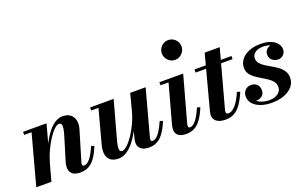

<svg xmlns="http://www.w3.org/2000/svg" viewBox="-88 -1154 2477 1560"><g transform="rotate(-20 1151.0 -374.0)"><path d="M390 10Q342.5 10 320 -10.5Q297.5 -31 297.5 -67Q297.5 -77.5 300 -91Q302.5 -104.5 305.5 -114L365.5 -311Q377.5 -349.5 380.8 -374Q384 -398.5 378.5 -409.8Q373 -421 358 -421Q341 -421 317 -398.5Q293 -376 266.8 -336Q240.5 -296 216.8 -244Q193 -192 177 -133H159.5Q171 -177.5 189 -224.5Q207 -271.5 230.2 -315.2Q253.5 -359 281.2 -394Q309 -429 340.5 -449.2Q372 -469.5 406 -469.5Q448.5 -469.5 473.8 -449.8Q499 -430 506 -396Q513 -362 500 -319.5L425 -69Q423.5 -65 422.5 -59.5Q421.5 -54 421.5 -50Q421.5 -42 425 -37.5Q428.5 -33 436 -33Q461.5 -33 487.8 -63.8Q514 -94.5 543.5 -163.5L569 -154.5Q544.5 -94.5 518.2 -58.2Q492 -22 460.8 -6Q429.5 10 390 10ZM10 0 127 -433.5H63V-460H266L141 0Z M721 10Q676 10 651.2 -9.8Q626.5 -29.5 621 -63.8Q615.5 -98 627 -141L705.5 -433.5H642.5V-460H846.5L761 -149.5Q750 -110.5 746.5 -86Q743 -61.5 748.2 -50Q753.5 -38.5 769 -38.5Q785.5 -38.5 811 -61.2Q836.5 -84 864 -124Q891.5 -164 915.8 -216Q940 -268 955 -327H975Q964 -282.5 945.5 -235.2Q927 -188 903 -144.2Q879 -100.5 849.8 -65.5Q820.5 -30.5 788 -10.2Q755.5 10 721 10ZM984.5 10Q936 10 913.2 -10.5Q890.5 -31 890.5 -62Q890.5 -70 891.8 -79.8Q893 -89.5 895 -97.5L989.5 -460H1123L1016 -64.5Q1015 -60 1014.2 -55.2Q1013.5 -50.5 1013.5 -46.5Q1013.5 -31 1028 -31Q1043.5 -31 1060.2 -43.2Q1077 -55.5 1095.8 -84.5Q1114.5 -113.5 1136.5 -163.5L1162 -154.5Q1138 -96 1112 -59.8Q1086 -23.5 1055 -6.8Q1024 10 984.5 10Z M1306.5 10Q1258 10 1236 -9Q1214 -28 1214 -58.5Q1214 -72 1216.2 -83Q1218.5 -94 1220.5 -102L1311.5 -433.5H1242V-460H1447.5L1338.5 -64.5Q1337.5 -60.5 1336.8 -55.8Q1336 -51 1336 -47Q1336 -40 1339.5 -35.2Q1343 -30.5 1351.5 -30.5Q1366.5 -30.5 1383 -43Q1399.5 -55.5 1418.5 -84.5Q1437.5 -113.5 1459 -163.5L1485 -154.5Q1460.5 -96 1434.5 -59.8Q1408.5 -23.5 1377.5 -6.8Q1346.5 10 1306.5 10ZM1425 -587Q1401 -587 1382 -599Q1363 -611 1351.8 -630.5Q1340.5 -650 1340.5 -672.5Q1340.5 -695.5 1351.8 -714.8Q1363 -734 1382 -745.8Q1401 -757.5 1425 -757.5Q1449 -757.5 1468.5 -745.8Q1488 -734 1499.2 -714.8Q1510.5 -695.5 1510.5 -672.5Q1510.5 -650 1499.2 -630.5Q1488 -611 1468.5 -599Q1449 -587 1425 -587Z M1646.5 10Q1608 10 1585 -0.8Q1562 -11.5 1552 -28.2Q1542 -45 1542 -63.5Q1542 -75 1545.8 -91.2Q1549.5 -107.5 1553.5 -122.5L1670 -560H1800L1668 -73.5Q1666.5 -68 1665 -61.5Q1663.5 -55 1663.5 -48Q1663.5 -30.5 1685.5 -30.5Q1698 -30.5 1712.5 -38.2Q1727 -46 1742.8 -62.5Q1758.5 -79 1774.5 -106Q1790.5 -133 1807 -171L1833 -163Q1809 -105.5 1782.5 -67Q1756 -28.5 1723.2 -9.2Q1690.5 10 1646.5 10ZM1545 -433V-460H1865V-433Z M2046.5 10Q1993 10 1951.2 -4.8Q1909.5 -19.5 1885.2 -47Q1861 -74.5 1861 -111.5Q1861 -141.5 1880.8 -163Q1900.5 -184.5 1933.5 -184.5Q1963.5 -184.5 1983 -165.8Q2002.5 -147 2002.5 -115.5Q2002.5 -83 1981.2 -66.2Q1960 -49.5 1932 -49.5Q1912.5 -49.5 1896.8 -58Q1881 -66.5 1871.5 -80.8Q1862 -95 1862 -111.5H1898.5Q1898.5 -82.5 1916.8 -61.2Q1935 -40 1966 -28.5Q1997 -17 2036 -17Q2062.5 -17 2085.5 -26.2Q2108.5 -35.5 2123 -52.8Q2137.5 -70 2137.5 -94.5Q2137.5 -121 2122.2 -141Q2107 -161 2083 -177.2Q2059 -193.5 2032 -209Q2005 -224.5 1981 -242Q1957 -259.5 1942 -282Q1927 -304.5 1927 -334.5Q1927 -373 1950.5 -404Q1974 -435 2016.8 -453.2Q2059.5 -471.5 2117.5 -471.5Q2174 -471.5 2209.2 -456Q2244.5 -440.5 2261.2 -417.2Q2278 -394 2278 -370.5Q2278 -338 2258 -320.8Q2238 -303.5 2213 -303.5Q2185 -303.5 2163 -321.5Q2141 -339.5 2141 -371.5Q2141 -397 2159.5 -415.2Q2178 -433.5 2208 -433.5Q2233.5 -433.5 2255.2 -416Q2277 -398.5 2277 -370.5H2244.5Q2244.5 -388.5 2230.8 -405.5Q2217 -422.5 2191.2 -433.2Q2165.5 -444 2130 -444Q2103 -444 2082 -435.8Q2061 -427.5 2048.8 -412.5Q2036.5 -397.5 2036.5 -377Q2036.5 -351.5 2052.2 -332.5Q2068 -313.5 2092.5 -298Q2117 -282.5 2144.8 -267Q2172.5 -251.5 2197 -233Q2221.5 -214.5 2237.2 -190.2Q2253 -166 2253 -132Q2253 -89 2225.8 -57Q2198.5 -25 2151.8 -7.5Q2105 10 2046.5 10Z"/></g></svg>

Font: Bodoni Moda 9pt
Style: Bold Italic
Weight: 700
Italic angle: -13°
Designer: Owen Earl
Foundry: indestructible type
Version: Version 2.004